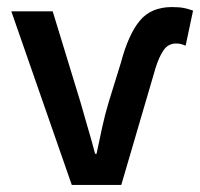

<svg xmlns="http://www.w3.org/2000/svg" viewBox="-20 -523 566 543"><path d="M183 0 12 -491H129L207 -236Q217 -200 228 -163Q239 -126 249 -88H253Q261 -126 269 -163Q277 -200 288 -236L322 -346Q343 -425 375 -464Q407 -503 466 -503Q487 -503 499.5 -500.5Q512 -498 526 -493L505 -394Q500 -396 493.5 -398Q487 -400 478 -400Q456 -400 443 -381.5Q430 -363 420 -331L323 0Z"/></svg>

Font: Giro Semibold
Style: Regular
Weight: 600
Designer: Paul D. Hunt
Foundry: Adobe Systems Incorporated
Version: Version 1.000;PS 1.0;hotconv 1.0.88;makeotf.lib2.5.647800